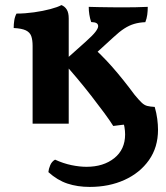

<svg xmlns="http://www.w3.org/2000/svg" viewBox="-20 -487 653 756"><path d="M333.4 249Q285.2 249 245.4 235.8Q205.7 222.6 170.5 190.7Q171.5 178.6 177.6 163.9Q183.6 149.2 196.8 141.6Q228.8 156.4 260.9 163.1Q292.9 169.8 320.5 169.8Q387.3 169.8 430 135.7Q472.6 101.6 472.6 42.3Q472.6 14.4 462.6 -17L501.1 1.5Q481 2.5 461.6 4.5Q442.3 6.5 425.9 9Q412.9 -12 390.2 -42.7Q367.6 -73.3 339.9 -109Q312.2 -144.6 283 -179.4Q253.8 -214.1 227.8 -242.8L317.1 -322.5Q345.3 -347.7 355.9 -361.7Q366.5 -375.8 366.5 -383.7Q366.5 -391.7 360.3 -395.7Q354.1 -399.7 339 -400.2Q333.9 -415.4 331.7 -430.1Q329.4 -444.8 329.4 -460Q346.2 -459.5 369.4 -459Q392.6 -458.5 418.5 -458.3Q444.4 -458 467.8 -458Q490.6 -458 514.8 -458.5Q539 -459 561.8 -460Q561.8 -443.7 559.8 -428.8Q557.8 -413.9 552.2 -399.7Q528 -398.7 508.5 -392.9Q488.9 -387.2 469.5 -374.7Q450 -362.2 425.5 -339.2L339.6 -260.7L332.5 -312.7Q380.1 -271 422.3 -223.1Q464.5 -175.1 510.3 -113.3Q527.6 -92.4 538.3 -82.4Q548.9 -72.5 560.1 -69.8Q571.3 -67 589.2 -66Q596.2 -41.9 599.2 -18.7Q602.2 4.4 602.2 23.9Q602.2 93 566.5 143.5Q530.8 194 470.1 221.5Q409.4 249 333.4 249ZM108.4 0V-306.2Q108.4 -329.7 103.1 -344.7Q97.8 -359.6 81.8 -367.4Q65.8 -375.1 33.9 -376.7Q33.9 -391.9 36.2 -406.6Q38.4 -421.3 45 -433.5Q78.3 -433.5 113.9 -438.5Q149.5 -443.5 178.6 -451.3Q207.7 -459 221.8 -467Q235 -461.9 242.8 -449.5Q250.6 -437.1 250.6 -414.5V0Z"/></svg>

Font: Vollkorn
Style: Regular
Weight: 400
Designer: Friedrich Althausen
Foundry: Friedrich Althausen
Version: Version 5.001